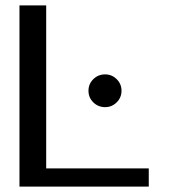

<svg xmlns="http://www.w3.org/2000/svg" viewBox="-20 -695 651 715"><path d="M52.5 0V-675H152V-68H534V0ZM371.5 -296Q345.5 -296 327.5 -313.8Q309.5 -331.5 309.5 -357Q309.5 -382.5 327.5 -400.2Q345.5 -418 371.5 -418Q396.5 -418 414.5 -400.2Q432.5 -382.5 432.5 -357Q432.5 -331.5 414.5 -313.8Q396.5 -296 371.5 -296Z"/></svg>

Font: Anybody ExtraExpanded
Style: Regular
Weight: 400
Width: 8
Designer: Tyler Finck
Foundry: Etcetera Type Company
Version: Version 1.010; ttfautohint (v1.8.3) -l 8 -r 50 -G 200 -x 14 